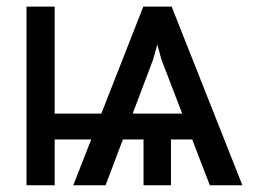

<svg xmlns="http://www.w3.org/2000/svg" viewBox="-20 -550 765 570"><path d="M459.3 -372.9 416.4 -530.4H489.6L699.6 0H602.9ZM58.7 -530.4H142.3V0H58.7ZM103.6 -212.7H330.8V-136H103.6ZM406.1 -194.1H487.6V0H406.1ZM405.4 -530.4H478.6L434.4 -372.9L293.5 0H197.5ZM307.3 -212.7H594.6V-136H307.3Z"/></svg>

Font: Pretendard Variable
Style: Regular
Weight: 400
Designer: Base glyphs from Inter by Rasmus Andersson; Hangul glyphs from Noto Sans CJK(Source Han Sans) by Jang Soo-young and Kang
Foundry: Kil Hyung-jin
Version: Version 1.100;FEAKit 1.0